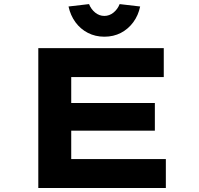

<svg xmlns="http://www.w3.org/2000/svg" viewBox="-20 -941 994 961"><path d="M171.7 0V-700H799.7V-555.2H336.5V-144.8H810.1V0ZM261.7 -286.9V-425.4H755.1V-286.9ZM502.2 -757.3Q457.2 -757.3 420 -776.4Q382.8 -795.5 357.7 -829.7Q332.6 -863.9 323 -908.5L425.7 -920.5Q435.6 -895 456.3 -878.1Q477 -861.3 502.2 -861.3Q527.5 -861.3 548.2 -878.1Q568.9 -895 578.8 -920.5L681.5 -908.5Q672.3 -863.9 647 -829.7Q621.7 -795.5 585 -776.4Q548.3 -757.3 502.2 -757.3Z"/></svg>

Font: Lexend Zetta
Style: Regular
Weight: 400
Designer: Bonnie Shaver-Troup, Thomas Jockin
Foundry: Lexend
Version: Version 1.007